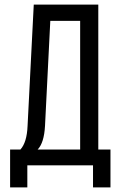

<svg xmlns="http://www.w3.org/2000/svg" viewBox="-20 -720 529 836"><path d="M385 96V0H99V96H24V-69H69Q97 -100 100 -171L127 -700H408V-69H461V96ZM176 -172Q172 -98 144 -69H329V-629H199Z"/></svg>

Font: Adderley Regular
Style: Regular
Weight: 400
Designer: gorohovskiy
Version: Version 1.003 November 13, 2017